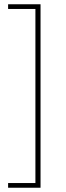

<svg xmlns="http://www.w3.org/2000/svg" viewBox="-20 -728 310 900"><path d="M18 152V130H146V-686H18V-708H170V152Z"/></svg>

Font: Assistant ExtraLight
Style: Regular
Weight: 200
Designer: Hebrew By Ben Nathan, Latin by Paul Hunt
Version: Version 3.000